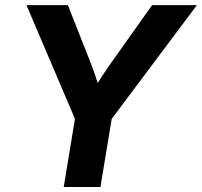

<svg xmlns="http://www.w3.org/2000/svg" viewBox="-20 -748 808 768"><path d="M234.9 0 279.8 -272.5 85.9 -727.5H251.5L338.4 -507.3Q350.6 -476.6 361.1 -445.8Q371.6 -415 381.8 -381.3H349.1Q369.6 -415 389.9 -445.8Q410.2 -476.6 432.1 -507.3L588.4 -727.5H767.6L426.8 -272.5L381.8 0Z"/></svg>

Font: Inter 28pt
Style: Bold Italic
Weight: 700
Italic angle: -9.3988°
Designer: Rasmus Andersson
Foundry: rsms
Version: Version 4.001;git-66647c0bb